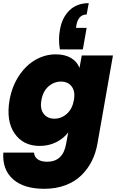

<svg xmlns="http://www.w3.org/2000/svg" viewBox="-37 -909 737 1205"><path d="M482.9 -599.1H338.9Q327.6 -663.1 339.8 -725.1Q352.5 -798.3 398.9 -843.8Q445.3 -889.2 520 -889.2L506.8 -817.9Q453.1 -817.9 441.9 -747.1L439.9 -733.9H506.8ZM22.9 -280.8Q38.6 -368.2 82.5 -434.1Q126.5 -500 186.3 -533.9Q246.1 -567.9 313 -567.9Q370.6 -567.9 408.9 -544.9Q447.3 -522 461.9 -482.9L476.1 -561H671.9L574.2 -5.9Q564 52.2 539.1 101.8Q514.2 151.4 474.1 190.9Q434.1 230.5 374.3 253.2Q314.5 275.9 241.2 275.9Q111.3 275.9 43.9 215.1Q-23.4 154.3 -16.1 48.8H176.8Q178.2 75.7 199.7 90.8Q221.2 106 258.8 106Q358.4 106 377.9 -5.9L391.1 -78.1Q362.3 -39.6 315.4 -16.4Q268.6 6.8 211.9 6.8Q108.9 6.8 54.7 -71.3Q0.5 -149.4 22.9 -280.8ZM426.8 -280.8Q436.5 -335 413.1 -366Q389.6 -397 346.2 -397Q301.8 -397 267.1 -366.5Q232.4 -335.9 223.1 -280.8Q212.9 -226.6 236.8 -195.3Q260.7 -164.1 304.2 -164.1Q348.1 -164.1 382.6 -194.8Q417 -225.6 426.8 -280.8Z"/></svg>

Font: Poppins ExtraBold
Style: Italic
Weight: 800
Italic angle: -10°
Designer: Ninad Kale (Devanagari), Jonny Pinhorn (Latin)
Foundry: Indian Type Foundry
Version: Version 3.200;PS 1.000;hotconv 16.6.54;makeotf.lib2.5.65590